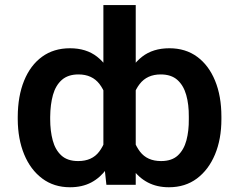

<svg xmlns="http://www.w3.org/2000/svg" viewBox="-20 -748 968 777"><path d="M876 -275.4V-265.6Q876 -185.1 850.1 -123Q824.2 -61 776.9 -25.6Q729.5 9.8 663.6 9.8Q615.2 9.8 578.4 -9.5Q541.5 -28.8 516.1 -64.7Q490.7 -100.6 475.1 -149.9Q459.5 -199.2 452.6 -259.3V-279.3Q461.9 -361.3 486.6 -422.9Q511.2 -484.4 555.2 -518.6Q599.1 -552.7 665.5 -552.7Q731 -552.7 777.8 -518.3Q824.7 -483.9 850.3 -421.6Q876 -359.4 876 -275.4ZM744.1 -265.6V-275.4Q744.6 -325.2 733.6 -363.8Q722.7 -402.3 697.8 -424.6Q672.9 -446.8 630.4 -446.8Q575.2 -446.8 545.2 -408Q515.1 -369.1 508.3 -305.7V-233.4Q517.6 -172.4 546.6 -134.3Q575.7 -96.2 631.8 -96.2Q675.3 -96.2 699.7 -118.9Q724.1 -141.6 734.4 -179.9Q744.6 -218.3 744.1 -265.6ZM398.4 -112.3V-727.5H529.3V0H410.6ZM51.8 -265.6V-275.4Q52.2 -359.4 77.6 -421.6Q103 -483.9 150.1 -518.3Q197.3 -552.7 263.2 -552.7Q329.1 -552.7 372.8 -518.6Q416.5 -484.4 441.2 -422.9Q465.8 -361.3 474.6 -279.3V-259.3Q468.3 -199.2 452.6 -149.9Q437 -100.6 411.4 -64.7Q385.7 -28.8 349.1 -9.5Q312.5 9.8 263.2 9.8Q198.2 9.8 150.9 -25.6Q103.5 -61 77.9 -123Q52.2 -185.1 51.8 -265.6ZM183.1 -275.4V-265.6Q183.1 -218.3 193.4 -179.9Q203.6 -141.6 228.3 -118.9Q252.9 -96.2 296.4 -96.2Q352.5 -96.2 381.3 -134.3Q410.2 -172.4 418.9 -233.4V-305.7Q412.6 -368.7 382.8 -407.7Q353 -446.8 297.4 -446.8Q255.4 -446.8 230.2 -424.6Q205.1 -402.3 194.3 -363.8Q183.6 -325.2 183.1 -275.4Z"/></svg>

Font: Inter 18pt SemiBold
Style: Regular
Weight: 600
Designer: Rasmus Andersson
Foundry: rsms
Version: Version 4.001;git-66647c0bb